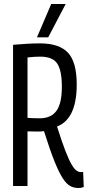

<svg xmlns="http://www.w3.org/2000/svg" viewBox="-20 -926 442 956"><path d="M370 10Q349 10 331 1Q313 -8 294 -36Q275 -64 252 -121Q229 -178 199 -273Q184 -271 169 -271Q156 -271 142.5 -271.5Q129 -272 117 -272V0H45V-703Q82 -706 114.5 -708Q147 -710 180 -710Q274 -710 318 -664Q362 -618 362 -505Q362 -334 264 -296Q288 -220 305.5 -175Q323 -130 336.5 -107Q350 -84 361 -76.5Q372 -69 383 -69Q388 -69 394 -70L397 5Q392 7 386 8.5Q380 10 370 10ZM178 -337Q234 -337 261 -374Q288 -411 288 -494Q288 -575 265 -609.5Q242 -644 180 -644Q164 -644 150 -643Q136 -642 117 -640V-339Q133 -338 147.5 -337.5Q162 -337 178 -337ZM164 -740 235 -906H307L220 -740Z"/></svg>

Font: Georama Condensed
Style: Regular
Weight: 400
Width: 3
Designer: Jean-Baptiste Levee
Foundry: Production Type
Version: Version 1.000